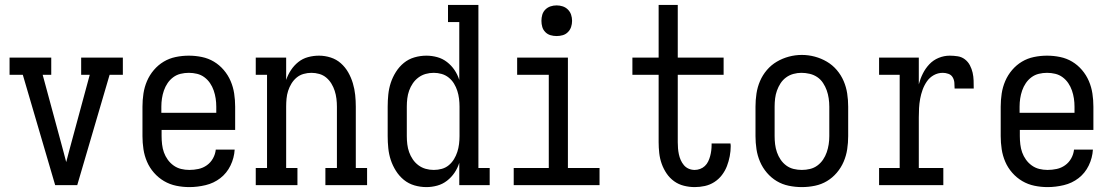

<svg xmlns="http://www.w3.org/2000/svg" viewBox="-20 -755 4540 783"><path d="M205 0 73 -450H19V-520H189V-450H154L229 -173Q234 -154 239.5 -134Q245 -114 250 -94Q255 -114 260.5 -134Q266 -154 271 -173L346 -450H311V-520H481V-450H427L295 0Z M752 8Q725 8 698.5 2.5Q672 -3 649 -16.5Q626 -30 608 -50.5Q590 -71 579.5 -95.5Q569 -120 565 -146.5Q561 -173 561 -200V-320Q561 -347 565 -373.5Q569 -400 579.5 -424.5Q590 -449 607.5 -469.5Q625 -490 647.5 -503.5Q670 -517 696.5 -522.5Q723 -528 750 -528Q777 -528 803.5 -522.5Q830 -517 852.5 -503.5Q875 -490 892.5 -469.5Q910 -449 920.5 -424.5Q931 -400 935 -373.5Q939 -347 939 -320V-225H639V-200Q639 -183 641 -166Q643 -149 648.5 -133.5Q654 -118 664 -104Q674 -90 688 -80Q702 -70 718.5 -66Q735 -62 752 -62Q771 -62 789.5 -66Q808 -70 823.5 -81Q839 -92 848.5 -109Q858 -126 860 -145H937Q935 -111 920 -80Q905 -49 878.5 -28.5Q852 -8 818.5 0Q785 8 752 8ZM862 -295V-320Q862 -337 859.5 -353.5Q857 -370 851.5 -386Q846 -402 836.5 -416Q827 -430 813.5 -440Q800 -450 783.5 -454Q767 -458 750 -458Q733 -458 716.5 -454Q700 -450 686.5 -440Q673 -430 663.5 -416Q654 -402 648.5 -386Q643 -370 640.5 -353.5Q638 -337 638 -320V-295Z M1023 0V-70H1069V-450H1023V-520H1147V-429Q1154 -450 1166.5 -469Q1179 -488 1196.5 -502Q1214 -516 1236 -522Q1258 -528 1281 -528Q1305 -528 1328.5 -520.5Q1352 -513 1370 -497Q1388 -481 1400 -460Q1412 -439 1419 -415.5Q1426 -392 1428.5 -368Q1431 -344 1431 -320V-70H1477V0H1307V-70H1354V-320Q1354 -336 1352 -352.5Q1350 -369 1345 -384.5Q1340 -400 1331.5 -414Q1323 -428 1310.5 -438.5Q1298 -449 1282 -453.5Q1266 -458 1250 -458Q1234 -458 1218 -453.5Q1202 -449 1189.5 -438.5Q1177 -428 1168.5 -414Q1160 -400 1155 -384.5Q1150 -369 1148.5 -352.5Q1147 -336 1147 -320V-70H1193V0Z M1719 8Q1694 8 1670 1Q1646 -6 1627 -21.5Q1608 -37 1594.5 -58.5Q1581 -80 1573.5 -103Q1566 -126 1563.5 -150.5Q1561 -175 1561 -200V-320Q1561 -345 1563.5 -369.5Q1566 -394 1573.5 -417Q1581 -440 1594.5 -461.5Q1608 -483 1627 -498.5Q1646 -514 1670 -521Q1694 -528 1719 -528Q1741 -528 1763 -522Q1785 -516 1803 -502Q1821 -488 1833.5 -469.5Q1846 -451 1853 -429V-665H1807V-735H1931V-70H1977V0H1853V-91Q1846 -69 1833.5 -50.5Q1821 -32 1803 -18Q1785 -4 1763 2Q1741 8 1719 8ZM1749 -62Q1749 -62 1749 -62Q1749 -62 1749 -62Q1766 -62 1782 -66.5Q1798 -71 1810.5 -81.5Q1823 -92 1831.5 -106Q1840 -120 1845 -135.5Q1850 -151 1852 -167.5Q1854 -184 1854 -200V-320Q1854 -336 1852 -352.5Q1850 -369 1845 -384.5Q1840 -400 1831.5 -414Q1823 -428 1810 -438.5Q1797 -449 1781 -453.5Q1765 -458 1749 -458Q1732 -458 1716 -453.5Q1700 -449 1686.5 -439Q1673 -429 1663.5 -415Q1654 -401 1648.5 -385.5Q1643 -370 1641 -353.5Q1639 -337 1639 -320V-200Q1639 -183 1641 -166.5Q1643 -150 1648.5 -134.5Q1654 -119 1663.5 -105Q1673 -91 1686.5 -81Q1700 -71 1716 -66.5Q1732 -62 1749 -62Z M2075 0V-70H2218V-450H2089V-520H2296V-70H2425V0ZM2250 -608Q2237 -608 2225 -611.5Q2213 -615 2204 -624Q2195 -633 2191.5 -645Q2188 -657 2188 -670Q2188 -683 2191.5 -695Q2195 -707 2204 -716Q2213 -725 2225 -729Q2237 -733 2250 -733Q2263 -733 2275 -729Q2287 -725 2296 -716Q2305 -707 2309 -695Q2313 -683 2313 -670Q2313 -657 2309 -645Q2305 -633 2296 -624Q2287 -615 2275 -611.5Q2263 -608 2250 -608Z M2813 8Q2791 8 2769 2.5Q2747 -3 2729 -16Q2711 -29 2698.5 -47.5Q2686 -66 2678.5 -87Q2671 -108 2668.5 -130.5Q2666 -153 2666 -175V-450H2559V-520H2666V-735H2744V-520H2931V-450H2744V-175Q2744 -162 2745 -150Q2746 -138 2748.5 -126Q2751 -114 2756 -102.5Q2761 -91 2769 -81.5Q2777 -72 2788.5 -67Q2800 -62 2813 -62Q2824 -62 2835 -66Q2846 -70 2854.5 -78Q2863 -86 2868 -96.5Q2873 -107 2876 -118Q2879 -129 2880.5 -140.5Q2882 -152 2882 -164Q2882 -165 2882 -166.5Q2882 -168 2882 -170H2959Q2959 -167 2959.5 -164.5Q2960 -162 2960 -160Q2960 -139 2956 -118Q2952 -97 2944.5 -77.5Q2937 -58 2924 -41Q2911 -24 2893 -12.5Q2875 -1 2854.5 3.5Q2834 8 2813 8Z M3250 8Q3223 8 3196.5 2.5Q3170 -3 3147.5 -16.5Q3125 -30 3107.5 -50.5Q3090 -71 3079.5 -95.5Q3069 -120 3065 -146.5Q3061 -173 3061 -200V-320Q3061 -347 3065 -373.5Q3069 -400 3079.5 -424.5Q3090 -449 3107.5 -469.5Q3125 -490 3148 -503.5Q3171 -517 3197 -524Q3223 -531 3250 -531Q3277 -531 3303 -524Q3329 -517 3352 -503.5Q3375 -490 3392.5 -469.5Q3410 -449 3420.5 -424.5Q3431 -400 3435 -373.5Q3439 -347 3439 -320V-200Q3439 -173 3435 -146.5Q3431 -120 3420.5 -95.5Q3410 -71 3392.5 -50.5Q3375 -30 3352.5 -16.5Q3330 -3 3303.5 2.5Q3277 8 3250 8ZM3250 -62Q3267 -62 3283.5 -66Q3300 -70 3313.5 -80Q3327 -90 3336.5 -104Q3346 -118 3351.5 -134Q3357 -150 3359.5 -166.5Q3362 -183 3362 -200V-320Q3362 -337 3359.5 -354Q3357 -371 3351.5 -386.5Q3346 -402 3336.5 -416.5Q3327 -431 3313 -440.5Q3299 -450 3282 -454Q3265 -458 3248 -458Q3232 -458 3215.5 -453.5Q3199 -449 3185.5 -439Q3172 -429 3163 -415Q3154 -401 3148.5 -385.5Q3143 -370 3141 -353.5Q3139 -337 3139 -320V-200Q3139 -183 3141 -166.5Q3143 -150 3148.5 -134Q3154 -118 3163.5 -104Q3173 -90 3186.5 -80Q3200 -70 3216.5 -66Q3233 -62 3250 -62Z M3565 0V-70H3649V-450H3565V-520H3727V-411Q3733 -434 3743.5 -455Q3754 -476 3770 -493Q3786 -510 3808 -519Q3830 -528 3853 -528Q3869 -528 3885.5 -525.5Q3902 -523 3915 -513Q3928 -503 3935.5 -488.5Q3943 -474 3946.5 -458.5Q3950 -443 3950.5 -426.5Q3951 -410 3951 -394H3873Q3873 -406 3872 -418Q3871 -430 3865 -440Q3859 -450 3847.5 -454Q3836 -458 3825 -458Q3805 -458 3788 -448.5Q3771 -439 3760 -423Q3749 -407 3742.5 -389Q3736 -371 3732.5 -352Q3729 -333 3728 -314Q3727 -295 3727 -276V-70H3827V0Z M4252 8Q4225 8 4198.5 2.5Q4172 -3 4149 -16.5Q4126 -30 4108 -50.5Q4090 -71 4079.5 -95.5Q4069 -120 4065 -146.5Q4061 -173 4061 -200V-320Q4061 -347 4065 -373.5Q4069 -400 4079.5 -424.5Q4090 -449 4107.5 -469.5Q4125 -490 4147.5 -503.5Q4170 -517 4196.5 -522.5Q4223 -528 4250 -528Q4277 -528 4303.5 -522.5Q4330 -517 4352.5 -503.5Q4375 -490 4392.5 -469.5Q4410 -449 4420.5 -424.5Q4431 -400 4435 -373.5Q4439 -347 4439 -320V-225H4139V-200Q4139 -183 4141 -166Q4143 -149 4148.5 -133.5Q4154 -118 4164 -104Q4174 -90 4188 -80Q4202 -70 4218.5 -66Q4235 -62 4252 -62Q4271 -62 4289.5 -66Q4308 -70 4323.5 -81Q4339 -92 4348.5 -109Q4358 -126 4360 -145H4437Q4435 -111 4420 -80Q4405 -49 4378.5 -28.5Q4352 -8 4318.5 0Q4285 8 4252 8ZM4362 -295V-320Q4362 -337 4359.5 -353.5Q4357 -370 4351.5 -386Q4346 -402 4336.5 -416Q4327 -430 4313.5 -440Q4300 -450 4283.5 -454Q4267 -458 4250 -458Q4233 -458 4216.5 -454Q4200 -450 4186.5 -440Q4173 -430 4163.5 -416Q4154 -402 4148.5 -386Q4143 -370 4140.5 -353.5Q4138 -337 4138 -320V-295Z"/></svg>

Font: Iosevka Gothic
Style: Regular
Weight: 400
Monospace: yes
Designer: Belleve Invis
Foundry: Belleve Invis
Version: Version 15.5.1; ttfautohint (v1.8.4)